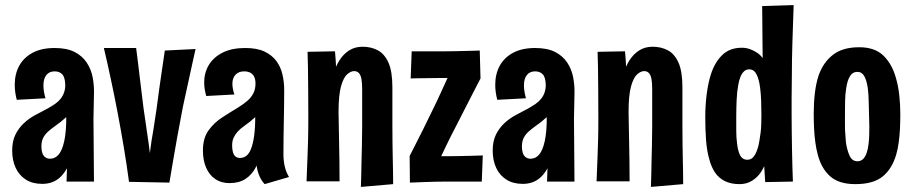

<svg xmlns="http://www.w3.org/2000/svg" viewBox="-20 -715 3608 756"><path d="M242 0 245 -91 237 -381Q236 -411 225 -422.5Q214 -434 195 -434Q174 -434 162.5 -419.5Q151 -405 151 -379Q151 -367 153 -354.5Q155 -342 159 -328L46 -322Q42 -337 40 -352Q38 -367 38 -381Q38 -424 56 -456.5Q74 -489 109 -507.5Q144 -526 195 -526Q243 -526 273.5 -510.5Q304 -495 321.5 -468.5Q339 -442 345 -410Q351 -378 350 -345L348 -247L350 0ZM146 9Q108 9 81.5 -8Q55 -25 41.5 -54.5Q28 -84 28 -122Q28 -159 40.5 -184.5Q53 -210 73 -229Q93 -248 118 -261.5Q143 -275 168 -288Q184 -297 197 -306Q210 -315 219 -326.5Q228 -338 232.5 -351.5Q237 -365 237 -381L288 -352Q284 -317 270 -292.5Q256 -268 237.5 -251Q219 -234 200 -221Q183 -209 170 -197.5Q157 -186 150 -172Q143 -158 143 -138Q143 -124 146.5 -113Q150 -102 158 -96Q166 -90 177 -90Q197 -90 211 -106.5Q225 -123 233 -159.5Q241 -196 241 -255L283 -307Q283 -238 277 -180.5Q271 -123 256 -80.5Q241 -38 214 -14.5Q187 9 146 9Z M389 -526H516Q520 -495 523.5 -467.5Q527 -440 530 -412.5Q533 -385 537 -355.5Q541 -326 545 -290Q550 -259 553.5 -231.5Q557 -204 561.5 -176Q566 -148 570 -112Q573 -138 576.5 -159.5Q580 -181 583.5 -201Q587 -221 589.5 -240.5Q592 -260 596 -283Q602 -331 607.5 -368.5Q613 -406 618 -441Q623 -476 629 -516L750 -522Q743 -490 735.5 -456.5Q728 -423 721 -390Q714 -357 707 -326Q700 -295 695 -267Q686 -220 678 -176Q670 -132 662.5 -87.5Q655 -43 647 4L488 1Q483 -36 478 -69Q473 -102 467.5 -135Q462 -168 456 -201.5Q450 -235 443 -272Q436 -309 429.5 -341Q423 -373 416.5 -403Q410 -433 403.5 -463Q397 -493 389 -526Z M1022 10Q1009 -4 1001 -23Q993 -42 990 -66Q987 -90 985.5 -119Q984 -148 984.5 -182Q985 -216 985 -255Q985 -271 985 -287.5Q985 -304 985.5 -320.5Q986 -337 986 -353.5Q986 -370 986 -386Q986 -402 981 -412.5Q976 -423 966 -428.5Q956 -434 941 -434Q920 -434 907.5 -421Q895 -408 895 -385Q895 -376 897 -365Q899 -354 903 -343L792 -337Q788 -351 786 -364Q784 -377 784 -390Q784 -429 802.5 -459.5Q821 -490 857 -508Q893 -526 945 -526Q992 -526 1021.5 -512Q1051 -498 1068 -475Q1085 -452 1092 -422.5Q1099 -393 1099 -361Q1099 -324 1098.5 -293Q1098 -262 1097.5 -234Q1097 -206 1096.5 -176Q1096 -146 1096 -109Q1096 -83 1101 -60.5Q1106 -38 1118 -18ZM884 6Q851 6 827.5 -10Q804 -26 791.5 -55Q779 -84 779 -122Q779 -171 801 -201.5Q823 -232 855.5 -253Q888 -274 918 -292Q939 -305 954 -318Q969 -331 977.5 -347.5Q986 -364 986 -386L1032 -358Q1028 -320 1015 -295Q1002 -270 984 -253Q966 -236 943 -220Q927 -209 916.5 -197.5Q906 -186 900 -173Q894 -160 894 -142Q894 -128 897 -116.5Q900 -105 907 -99Q914 -93 925 -93Q939 -93 950 -101.5Q961 -110 968.5 -129Q976 -148 980.5 -179Q985 -210 985 -255L1030 -322Q1029 -267 1025 -218Q1021 -169 1012 -128Q1003 -87 987.5 -57Q972 -27 946.5 -10.5Q921 6 884 6Z M1528 10 1401 21Q1402 -5 1402.5 -30Q1403 -55 1403.5 -82Q1404 -109 1405 -142Q1406 -175 1406 -218Q1406 -236 1406 -259Q1406 -282 1406 -309Q1406 -336 1406 -365Q1406 -390 1403 -405Q1400 -420 1393 -427.5Q1386 -435 1374 -435Q1362 -435 1347.5 -423Q1333 -411 1323 -376Q1313 -341 1313 -274L1271 -225Q1271 -282 1276 -329.5Q1281 -377 1290.5 -414.5Q1300 -452 1316.5 -477.5Q1333 -503 1355.5 -517Q1378 -531 1408 -531Q1441 -531 1467.5 -517Q1494 -503 1509.5 -468.5Q1525 -434 1525 -371Q1525 -346 1525 -325Q1525 -304 1525 -286.5Q1525 -269 1525 -253Q1525 -237 1525 -222Q1525 -179 1525.5 -147.5Q1526 -116 1526.5 -90.5Q1527 -65 1527.5 -41Q1528 -17 1528 10ZM1187 -1Q1188 -28 1189 -52Q1190 -76 1191 -102.5Q1192 -129 1193 -163.5Q1194 -198 1194 -247Q1194 -314 1193.5 -365.5Q1193 -417 1192.5 -454Q1192 -491 1191 -511L1299 -513Q1300 -503 1301.5 -482Q1303 -461 1304.5 -430.5Q1306 -400 1308.5 -360.5Q1311 -321 1313 -274Q1314 -213 1315 -165.5Q1316 -118 1316.5 -79Q1317 -40 1317 -1Z M1676 -10 1593 -101Q1604 -122 1617.5 -149Q1631 -176 1647 -207.5Q1663 -239 1680 -275Q1698 -311 1715 -348.5Q1732 -386 1749 -423Q1766 -460 1782 -496L1872 -406Q1859 -381 1843.5 -351Q1828 -321 1811 -287.5Q1794 -254 1776 -219Q1755 -179 1736.5 -140.5Q1718 -102 1702.5 -69Q1687 -36 1676 -10ZM1594 4 1593 -101Q1593 -101 1610.5 -101Q1628 -101 1655 -100.5Q1682 -100 1708.5 -100Q1735 -100 1751 -100Q1769 -100 1791.5 -100.5Q1814 -101 1834 -101.5Q1854 -102 1867.5 -102.5Q1881 -103 1881 -103L1877 0Q1877 0 1862.5 0Q1848 0 1825.5 0Q1803 0 1779 0Q1755 0 1736 0Q1718 0 1694 0.5Q1670 1 1647 2Q1624 3 1609 3.5Q1594 4 1594 4ZM1597 -406 1601 -513Q1601 -513 1615 -513Q1629 -513 1650.5 -513Q1672 -513 1695 -513Q1718 -513 1737 -513Q1753 -513 1775 -513.5Q1797 -514 1818.5 -514.5Q1840 -515 1854.5 -515.5Q1869 -516 1869 -516L1872 -406Q1872 -406 1856.5 -406.5Q1841 -407 1816.5 -407Q1792 -407 1766.5 -407.5Q1741 -408 1721 -408Q1703 -408 1681.5 -407.5Q1660 -407 1641 -407Q1622 -407 1609.5 -406.5Q1597 -406 1597 -406Z M2134 0 2137 -91 2129 -381Q2128 -411 2117 -422.5Q2106 -434 2087 -434Q2066 -434 2054.5 -419.5Q2043 -405 2043 -379Q2043 -367 2045 -354.5Q2047 -342 2051 -328L1938 -322Q1934 -337 1932 -352Q1930 -367 1930 -381Q1930 -424 1948 -456.5Q1966 -489 2001 -507.5Q2036 -526 2087 -526Q2135 -526 2165.5 -510.5Q2196 -495 2213.5 -468.5Q2231 -442 2237 -410Q2243 -378 2242 -345L2240 -247L2242 0ZM2038 9Q2000 9 1973.5 -8Q1947 -25 1933.5 -54.5Q1920 -84 1920 -122Q1920 -159 1932.5 -184.5Q1945 -210 1965 -229Q1985 -248 2010 -261.5Q2035 -275 2060 -288Q2076 -297 2089 -306Q2102 -315 2111 -326.5Q2120 -338 2124.5 -351.5Q2129 -365 2129 -381L2180 -352Q2176 -317 2162 -292.5Q2148 -268 2129.5 -251Q2111 -234 2092 -221Q2075 -209 2062 -197.5Q2049 -186 2042 -172Q2035 -158 2035 -138Q2035 -124 2038.5 -113Q2042 -102 2050 -96Q2058 -90 2069 -90Q2089 -90 2103 -106.5Q2117 -123 2125 -159.5Q2133 -196 2133 -255L2175 -307Q2175 -238 2169 -180.5Q2163 -123 2148 -80.5Q2133 -38 2106 -14.5Q2079 9 2038 9Z M2670 10 2543 21Q2544 -5 2544.5 -30Q2545 -55 2545.5 -82Q2546 -109 2547 -142Q2548 -175 2548 -218Q2548 -236 2548 -259Q2548 -282 2548 -309Q2548 -336 2548 -365Q2548 -390 2545 -405Q2542 -420 2535 -427.5Q2528 -435 2516 -435Q2504 -435 2489.5 -423Q2475 -411 2465 -376Q2455 -341 2455 -274L2413 -225Q2413 -282 2418 -329.5Q2423 -377 2432.5 -414.5Q2442 -452 2458.5 -477.5Q2475 -503 2497.5 -517Q2520 -531 2550 -531Q2583 -531 2609.5 -517Q2636 -503 2651.5 -468.5Q2667 -434 2667 -371Q2667 -346 2667 -325Q2667 -304 2667 -286.5Q2667 -269 2667 -253Q2667 -237 2667 -222Q2667 -179 2667.5 -147.5Q2668 -116 2668.5 -90.5Q2669 -65 2669.5 -41Q2670 -17 2670 10ZM2329 -1Q2330 -28 2331 -52Q2332 -76 2333 -102.5Q2334 -129 2335 -163.5Q2336 -198 2336 -247Q2336 -314 2335.5 -365.5Q2335 -417 2334.5 -454Q2334 -491 2333 -511L2441 -513Q2442 -503 2443.5 -482Q2445 -461 2446.5 -430.5Q2448 -400 2450.5 -360.5Q2453 -321 2455 -274Q2456 -213 2457 -165.5Q2458 -118 2458.5 -79Q2459 -40 2459 -1Z M2757 -254Q2757 -300 2762.5 -343.5Q2768 -387 2779 -422Q2794 -469 2823.5 -498Q2853 -527 2901 -527Q2918 -527 2933 -521.5Q2948 -516 2961 -507.5Q2974 -499 2983 -486Q2983 -505 2982.5 -531.5Q2982 -558 2982 -588Q2982 -618 2981.5 -645Q2981 -672 2981 -691L3105 -695Q3102 -612 3100 -545Q3098 -478 3098 -424.5Q3098 -371 3097 -326Q3097 -296 3097 -263Q3097 -230 3097.5 -195.5Q3098 -161 3098.5 -127Q3099 -93 3100 -61Q3101 -29 3102 0L2993 2L2989 -61Q2979 -38 2964.5 -22.5Q2950 -7 2932 1.5Q2914 10 2892 10Q2858 10 2834 -2Q2810 -14 2795.5 -35.5Q2781 -57 2773 -87Q2763 -122 2760 -164.5Q2757 -207 2757 -254ZM2879 -257Q2879 -227 2879 -200.5Q2879 -174 2882 -152Q2885 -122 2894 -104Q2903 -86 2923 -86Q2942 -86 2953.5 -107Q2965 -128 2970 -160Q2973 -176 2975 -193Q2977 -210 2977.5 -227.5Q2978 -245 2978 -262Q2978 -291 2977 -318.5Q2976 -346 2973 -369Q2969 -402 2959 -422Q2949 -442 2930 -442Q2918 -442 2909.5 -434Q2901 -426 2895.5 -412.5Q2890 -399 2887 -381Q2882 -355 2880.5 -322Q2879 -289 2879 -257Z M3348 10Q3283 10 3248.5 -21Q3214 -52 3200 -106Q3194 -128 3190.5 -153.5Q3187 -179 3185.5 -207.5Q3184 -236 3184 -267Q3184 -310 3188.5 -348Q3193 -386 3203 -417Q3221 -469 3259.5 -499Q3298 -529 3363 -529Q3425 -529 3459 -495.5Q3493 -462 3508 -407Q3517 -376 3521 -339.5Q3525 -303 3525 -264Q3525 -234 3523.5 -206Q3522 -178 3518.5 -153Q3515 -128 3509 -107Q3493 -51 3456 -20.5Q3419 10 3348 10ZM3356 -80Q3369 -80 3378 -88.5Q3387 -97 3392.5 -113Q3398 -129 3400 -149Q3402 -165 3402.5 -182Q3403 -199 3403 -218Q3403 -237 3402 -256Q3401 -288 3400.5 -316Q3400 -344 3397 -367Q3393 -397 3383.5 -414.5Q3374 -432 3356 -432Q3337 -432 3326.5 -414.5Q3316 -397 3312 -368Q3308 -345 3307.5 -316.5Q3307 -288 3307 -257Q3307 -239 3307 -221Q3307 -203 3308.5 -186Q3310 -169 3311 -153Q3316 -121 3326 -100.5Q3336 -80 3356 -80Z"/></svg>

Font: Truculenta ExtraBold
Style: Regular
Weight: 800
Version: Version 1.002